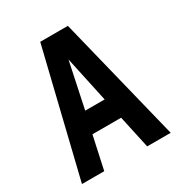

<svg xmlns="http://www.w3.org/2000/svg" viewBox="-166 -817 877 933"><g transform="rotate(-30 272.5 -350.0)"><path d="M522 0 349 -700H194L24 0H149L189 -184H350L390 0ZM216 -301 270 -557 325 -301Z"/></g></svg>

Font: Advent Pro
Style: Regular
Weight: 400
Designer: VivaRado, Andreas Kalpakidis
Foundry: VivaRado, Andreas Kalpakidis
Version: Version 3.000